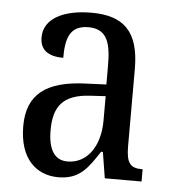

<svg xmlns="http://www.w3.org/2000/svg" viewBox="-45 -588 577 640"><g transform="rotate(5 243.5 -268.0)"><path d="M173 10C245 10 271 -31 308 -87H314L328 0H451V-41H448C410 -41 396 -57 396 -113V-372C396 -499 342 -546 236 -546C143 -546 77 -513 77 -450C77 -408 104 -388 155 -388C155 -452 167 -497 230 -497C295 -497 306 -447 306 -373V-312L236 -309C105 -304 42 -256 42 -150C42 -41 99 10 173 10ZM199 -45C154 -45 134 -82 134 -144C134 -223 164 -265 256 -270L307 -273V-191C307 -106 265 -45 199 -45Z"/></g></svg>

Font: Noto Serif Khmer Condensed
Style: Regular
Weight: 400
Width: 3
Designer: Danh Hong and the Monotype Design Team
Foundry: Monotype Imaging Inc.
Version: Version 2.004